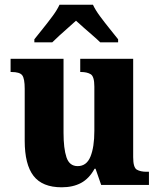

<svg xmlns="http://www.w3.org/2000/svg" viewBox="-20 -786 678 816"><path d="M242 10Q160 10 122.5 -38.5Q85 -87 85 -188V-409Q85 -452 74.5 -466Q64 -480 29 -480H25V-536H250V-222Q250 -155 262.5 -117.5Q275 -80 310 -80Q348 -80 364.5 -120.5Q381 -161 381 -230V-418Q381 -461 365.5 -470.5Q350 -480 324 -480H321V-536H546V-118Q546 -74 561.5 -65Q577 -56 603 -56H613V0H410L386 -69H382Q359 -27 324.5 -8.5Q290 10 242 10ZM126 -619Q141 -638 162 -664Q183 -690 203 -717Q223 -744 233 -766H375Q385 -744 405 -717Q425 -690 446 -664Q467 -638 482 -619V-606H406Q395 -617 376 -633.5Q357 -650 337 -667.5Q317 -685 303 -698Q289 -685 269.5 -668Q250 -651 232 -634.5Q214 -618 202 -606H126Z"/></svg>

Font: Noto Serif Thai SemiCondensed ExtraBold
Style: Regular
Weight: 800
Width: 4
Designer: Monotype Design Team
Foundry: Monotype Imaging Inc.
Version: Version 2.002; ttfautohint (v1.8.4.7-5d5b)